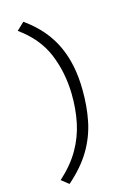

<svg xmlns="http://www.w3.org/2000/svg" viewBox="-151 -722 613 896"><g transform="rotate(-20 155.0 -274.5)"><path d="M32 118 -1 87Q64 38 103 -18Q142 -74 161 -138Q180 -202 185 -274Q192 -378 163 -470.5Q134 -563 49 -636L88 -667Q135 -627 166 -583.5Q197 -540 214.5 -491.5Q232 -443 238 -389Q244 -335 239 -274Q233 -194 212.5 -125Q192 -56 149 4Q106 64 32 118Z"/></g></svg>

Font: Ancizar Sans Thin
Style: Italic
Weight: 100
Italic angle: -4°
Designer: Cesar Puertas, Viviana Monsalve, Julian Moncada, Julian Prieto, Jose Castro, Mariel Hernandez, Felipe Aragon, Sara Alarc
Version: Version 8.100